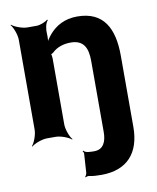

<svg xmlns="http://www.w3.org/2000/svg" viewBox="-85 -620 735 900"><g transform="rotate(-10 282.0 -170.5)"><path d="M260 86 257 89C259 91 262 96 262 100L256 193C255 198 251 206 248 209L250 212C253 209 261 207 266 208C285 212 301 213 325 213C448 213 511 141 511 17V-322C511 -451 467 -538 341 -538C281 -538 238 -513 208 -478C197 -465 184 -446 180 -435L184 -433C188 -445 189 -466 188 -482C186 -503 191 -533 203 -545L200 -548C191 -539 164 -528 147 -528H103C79 -528 42 -542 29 -554L27 -552C39 -539 53 -502 53 -478V-50C53 -26 39 11 27 24L29 26C42 14 79 0 103 0H144C168 0 205 14 218 26L220 24C208 11 194 -26 194 -50V-365C194 -370 192 -387 189 -389L187 -385C190 -383 202 -390 205 -394C225 -412 254 -423 290 -423C351 -423 370 -384 370 -322V17C370 63 354 98 311 98C292 98 268 98 260 86Z"/></g></svg>

Font: Asimov
Style: Edge
Weight: 500
Designer: Google
Version: Version 2.000980: 2014